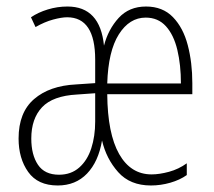

<svg xmlns="http://www.w3.org/2000/svg" viewBox="-20 -559 656 589"><path d="M428 -539Q479 -539 510.5 -506.5Q542 -474 556 -420.5Q570 -367 570 -304V-270H309Q310 -149 345.5 -86.5Q381 -24 445 -24Q469 -24 498.5 -32Q528 -40 553 -58V-22Q532 -7 502.5 1.5Q473 10 443 10Q379 10 342.5 -31Q306 -72 293 -128Q282 -63 247 -26.5Q212 10 157 10Q96 10 66.5 -31.5Q37 -73 37 -134Q37 -214 84.5 -255Q132 -296 213 -300L272 -304V-376Q272 -506 186 -506Q169 -506 143 -499Q117 -492 89 -476L75 -506Q97 -521 126.5 -530Q156 -539 187 -539Q287 -539 299 -419Q312 -469 344 -504Q376 -539 428 -539ZM427 -505Q377 -505 344.5 -453.5Q312 -402 309 -303H535Q535 -360 524 -406Q513 -452 489 -478.5Q465 -505 427 -505ZM216 -269Q142 -265 109 -230Q76 -195 76 -134Q76 -84 96.5 -53.5Q117 -23 161 -23Q198 -23 223 -45Q248 -67 260 -104Q272 -141 272 -186V-273Z"/></svg>

Font: Noto Sans Arabic UI XCn XLt
Style: Regular
Weight: 200
Width: 2
Designer: Monotype Design Team, Nadine Chahine and Nizar Qandah
Foundry: Monotype Imaging Inc.
Version: Version 2.010; ttfautohint (v1.8.4.7-5d5b)